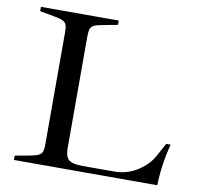

<svg xmlns="http://www.w3.org/2000/svg" viewBox="-76 -752 857 831"><g transform="rotate(10 352.0 -336.5)"><path d="M38 -19 98 -30Q126 -35 138.5 -40.5Q151 -46 155.5 -56.5Q160 -67 160 -89V-584Q160 -606 155.5 -616.5Q151 -627 138.5 -632.5Q126 -638 98 -643L38 -654V-673H380V-654L321 -643Q292 -638 279.5 -632.5Q267 -627 262.5 -616.5Q258 -606 258 -584V-90Q258 -54 274 -40Q290 -26 336 -26H474Q531 -26 577.5 -56.5Q624 -87 645 -128L675 -183H694Q670 -89 668 0H38Z"/></g></svg>

Font: Ibarra Real Nova
Style: Regular
Weight: 400
Designer: Jose Maria Ribagorda & Octavio Pardo
Foundry: Jose Maria Ribagorda
Version: Version 1.014